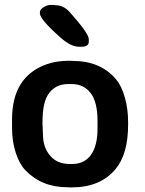

<svg xmlns="http://www.w3.org/2000/svg" viewBox="-20 -770 600 794"><path d="M268.1 -91.8H278.3Q329.1 -91.8 356.2 -129.6Q383.3 -167.5 383.3 -238.8V-270.5Q383.3 -348.1 354.7 -385.3Q326.2 -422.4 276.4 -422.4H261.7Q205.1 -422.4 176.8 -375.5Q155.8 -340.3 155.8 -265.1V-254.4L156.2 -249L156.7 -233.4L157.7 -213.9Q157.7 -161.1 187 -126.5Q216.3 -91.8 268.1 -91.8ZM145 -714.8V-720.2Q145 -730 159.7 -739.7Q174.3 -749.5 189 -749.5H200.2Q206.1 -748.5 208.5 -748.5Q243.2 -748.5 269 -719.2Q347.2 -631.3 347.2 -608.4V-597.7Q347.2 -576.7 317.4 -576.7H306.2Q272.9 -576.7 229 -615.7Q145 -690.4 145 -714.8ZM29.8 -240.2V-275.9Q29.8 -453.1 171.9 -503.9Q213.4 -518.6 262.2 -518.6H271.5L280.3 -518.1Q396 -518.1 460 -441.9Q482.9 -414.6 496.3 -366.9Q509.8 -319.3 509.8 -264.6V-255.4Q509.8 -132.3 457.5 -70.3Q394.5 4.9 276.9 4.9H268.1L259.3 4.4Q152.3 4.4 85 -65.9Q60.1 -91.8 44.9 -138.9Q29.8 -186 29.8 -240.2Z"/></svg>

Font: Averia Sans Libre
Style: Bold
Weight: 700
Version: Version 1.002